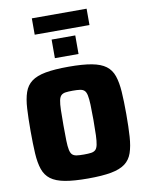

<svg xmlns="http://www.w3.org/2000/svg" viewBox="-108 -1107 915 1191"><g transform="rotate(-10 349.5 -511.5)"><path d="M349 8Q260 8 203.5 -2.5Q147 -13 115 -37Q83 -61 69 -102Q55 -143 51.5 -202.5Q48 -262 48 -344Q48 -426 51.5 -485.5Q55 -545 69 -586Q83 -627 115 -651Q147 -675 203.5 -685.5Q260 -696 349 -696Q438 -696 494.5 -685.5Q551 -675 583 -651Q615 -627 629 -586Q643 -545 647 -485.5Q651 -426 651 -344Q651 -262 647 -202.5Q643 -143 629 -102Q615 -61 583 -37Q551 -13 494.5 -2.5Q438 8 349 8ZM349 -143Q377 -143 394.5 -145.5Q412 -148 422 -157.5Q432 -167 436.5 -188.5Q441 -210 442.5 -247.5Q444 -285 444 -344Q444 -403 442.5 -440.5Q441 -478 436.5 -499.5Q432 -521 422 -530.5Q412 -540 394.5 -542.5Q377 -545 349 -545Q321 -545 303.5 -542.5Q286 -540 276 -530.5Q266 -521 261.5 -499.5Q257 -478 256 -440.5Q255 -403 255 -344Q255 -285 256 -247.5Q257 -210 261.5 -188.5Q266 -167 276 -157.5Q286 -148 303.5 -145.5Q321 -143 349 -143ZM275 -763V-880H424V-763ZM177 -928V-1031H522V-928Z"/></g></svg>

Font: Saira Thin ExtraBold
Style: Regular
Weight: 800
Version: Version 1.101